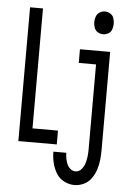

<svg xmlns="http://www.w3.org/2000/svg" viewBox="-62 -793 701 1051"><g transform="rotate(5 288.0 -267.5)"><path d="M472 -623Q487 -623 501 -631Q515 -639 520 -654.5Q525 -670 525 -685Q525 -701 520 -716Q515 -731 501 -739.5Q487 -748 472 -748Q456 -748 442.5 -739.5Q429 -731 423.5 -716Q418 -701 418 -685Q418 -670 423.5 -654.5Q429 -639 442.5 -631Q456 -623 472 -623ZM387 213Q414 213 439 201Q464 189 480 166.5Q496 144 504.5 118Q513 92 516 64.5Q519 37 519 10V-530H353V-455H448V10Q448 30 446 49Q444 68 438.5 87Q433 106 419.5 122Q406 138 387 138Q371 138 358.5 127.5Q346 117 340 102.5Q334 88 331 72.5Q328 57 328 41H257Q257 71 264 101Q271 131 286.5 157.5Q302 184 329.5 198.5Q357 213 387 213ZM61 0H272V-76H132V-735H61Z"/></g></svg>

Font: Iosevka SS01 Extended
Style: Regular
Weight: 400
Width: 7
Monospace: yes
Designer: Belleve Invis
Foundry: Belleve Invis
Version: Version 3.4.7; ttfautohint (v1.8.3)